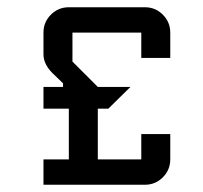

<svg xmlns="http://www.w3.org/2000/svg" viewBox="-20 -510 560 530"><path d="M450 -70Q450 -41 429.5 -20.5Q409 0 380 0H100V-70H170V-210H100V-270H154V-280L125 -308Q100 -333 100 -360V-420Q100 -449 120.5 -469.5Q141 -490 170 -490H380Q409 -490 429.5 -469.5Q450 -449 450 -420V-350H370V-420H180V-340L250 -270H340L279 -210H250V-70H370V-140H450Z"/></svg>

Font: Iceland
Style: Regular
Weight: 400
Designer: Cyreal (www.cyreal.org)
Foundry: Cyreal (www.cyreal.org)
Version: Version 1.001